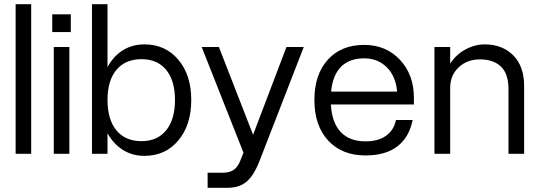

<svg xmlns="http://www.w3.org/2000/svg" viewBox="-20 -720 2527 899"><path d="M53.2 -700.2H126V0H53.2Z M224.6 -652.8H311.5V-569.8H224.6ZM231.9 -500H304.7V0H231.9Z M410.6 -700.2H483.4V-405.8Q510.7 -456.5 554.9 -484.4Q599.1 -512.2 656.2 -512.2Q754.4 -512.2 814.9 -440.4Q875.5 -368.7 875.5 -252Q875.5 -134.3 814.9 -62.3Q754.4 9.8 656.2 9.8Q599.6 9.8 555.4 -18.1Q511.2 -45.9 483.4 -96.2V0H410.6ZM799.3 -252Q799.3 -342.8 758.1 -392.8Q716.8 -442.9 642.6 -442.9Q566.9 -442.9 525.1 -392.8Q483.4 -342.8 483.4 -252Q483.4 -160.2 525.1 -109.6Q566.9 -59.1 642.6 -59.1Q716.8 -59.1 758.1 -109.9Q799.3 -160.6 799.3 -252Z M952.1 88.9H1021Q1056.2 88.9 1076.2 74Q1096.2 59.1 1108.9 22.9L1120.1 -4.9L924.3 -500H1004.9L1165 -88.9L1321.3 -500H1402.3L1196.3 30.8Q1169.9 100.1 1135.7 129.6Q1101.6 159.2 1046.9 159.2H952.1Z M1452.1 -252Q1452.1 -371.1 1514.9 -440.4Q1577.6 -509.8 1685.1 -509.8Q1787.1 -509.8 1852.5 -440.2Q1918 -370.6 1918 -262.2V-231H1529.3Q1533.7 -146.5 1575 -102.3Q1616.2 -58.1 1691.4 -58.1Q1751.5 -58.1 1788.1 -84.7Q1824.7 -111.3 1834 -158.2H1912.1Q1896 -77.1 1840.6 -34.7Q1785.2 7.8 1691.4 7.8Q1581.1 7.8 1516.6 -62Q1452.1 -131.8 1452.1 -252ZM1685.1 -446.8Q1616.2 -446.8 1576.9 -407.5Q1537.6 -368.2 1530.3 -291H1839.4Q1833.5 -362.3 1791.5 -404.5Q1749.5 -446.8 1685.1 -446.8Z M2360.8 -303.2Q2360.8 -374 2325.9 -408Q2291 -441.9 2227.1 -441.9Q2167 -441.9 2127.4 -404.5Q2087.9 -367.2 2087.9 -309.1V0H2014.2V-500H2087.9V-421.9Q2114.3 -463.9 2158.7 -488Q2203.1 -512.2 2249 -512.2Q2332 -512.2 2383.1 -460.9Q2434.1 -409.7 2434.1 -317.9V0H2360.8Z"/></svg>

Font: Overused Grotesk
Style: Regular
Weight: 400
Version: Version 0.002